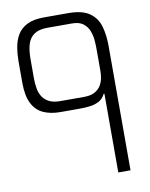

<svg xmlns="http://www.w3.org/2000/svg" viewBox="-92 -908 762 975"><g transform="rotate(-10 289.0 -420.5)"><path d="M438 0V-406H434Q422 -381 400.5 -370Q379 -359 354 -356Q329 -353 305 -353H202Q152 -353 115 -369.5Q78 -386 57.5 -425.5Q37 -465 37 -534V-643Q37 -680 43 -715.5Q49 -751 66 -779.5Q83 -808 116 -824.5Q149 -841 202 -841H328Q400 -841 437.5 -814.5Q475 -788 488 -743Q501 -698 501 -642V0ZM334 -408Q367 -408 387.5 -419Q408 -430 419 -447Q430 -464 434 -484Q438 -504 438 -522V-640Q438 -658 436 -682.5Q434 -707 425 -730.5Q416 -754 395.5 -770Q375 -786 338 -786H210Q167 -786 142.5 -769Q118 -752 108.5 -721Q99 -690 99 -645V-545Q99 -515 104 -489.5Q109 -464 122 -446Q135 -428 156.5 -418Q178 -408 211 -408Z"/></g></svg>

Font: Matangi
Style: Regular
Weight: 400
Designer: Prashant Pant
Foundry: The Graphic Ant
Version: Version 3.002